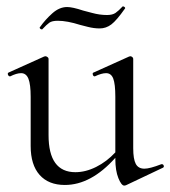

<svg xmlns="http://www.w3.org/2000/svg" viewBox="-20 -571 533 601"><path d="M487 -57Q491 -57 492.5 -52.5Q494 -48 490 -46L374 9L369 10Q360 10 350.5 -13.5Q341 -37 341 -74V-77Q265 8 183 8Q132 8 104 -23.5Q76 -55 76 -114V-268Q76 -307 69 -324.5Q62 -342 46 -342Q32 -342 12 -332H11Q7 -332 5 -337Q3 -342 7 -344L118 -394L122 -395Q125 -395 128.5 -392.5Q132 -390 132 -387V-148Q132 -32 216 -32Q248 -32 281 -48.5Q314 -65 341 -94V-268Q341 -308 334.5 -325Q328 -342 312 -342Q298 -342 277 -332H276Q272 -332 270.5 -337.5Q269 -343 273 -344L384 -394L388 -395Q391 -395 394 -392.5Q397 -390 397 -387V-107Q397 -73 405 -58Q413 -43 432 -43Q449 -43 485 -57ZM364 -551H365Q368 -551 370.5 -548.5Q373 -546 371 -544Q345 -507 328.5 -494.5Q312 -482 292 -482Q274 -482 254.5 -487Q235 -492 231 -493Q190 -506 161 -506Q143 -506 134.5 -500Q126 -494 112 -479H111Q108 -479 105.5 -481.5Q103 -484 105 -486Q122 -510 144 -529.5Q166 -549 190 -549Q207 -549 240 -538Q245 -537 268.5 -530.5Q292 -524 315 -524Q332 -524 341.5 -530.5Q351 -537 364 -551Z"/></svg>

Font: Cormorant Garamond
Style: Regular
Weight: 400
Designer: Christian Thalmann (Catharsis Fonts)
Version: Version 3.000